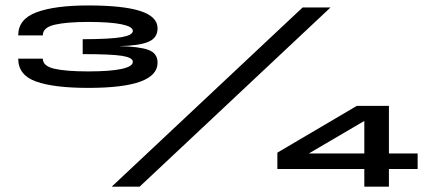

<svg xmlns="http://www.w3.org/2000/svg" viewBox="-20 -702 1632 722"><path d="M311.5 -371.5Q182.5 -371.5 115.5 -395.5Q48.5 -419.5 48.5 -481.5H141Q141 -453.5 184.5 -443.5Q228 -433.5 312 -433.5Q395 -433.5 437.2 -442.8Q479.5 -452 479.5 -469.5Q479.5 -485.5 439 -492Q398.5 -498.5 291 -498.5V-554.5Q397.5 -555 438.5 -562.5Q479.5 -570 479.5 -586Q479.5 -602 436.5 -610.8Q393.5 -619.5 312 -619.5Q231.5 -619.5 186.2 -609.2Q141 -599 141 -569H48.5Q48.5 -630.5 117.8 -656Q187 -681.5 311.5 -681.5Q443 -681.5 507.8 -660.5Q572.5 -639.5 572.5 -595.5Q572.5 -559 537.5 -544.5Q502.5 -530 427.5 -528.5Q503 -527 537.8 -514.5Q572.5 -502 572.5 -466Q572.5 -419 508 -395.2Q443.5 -371.5 311.5 -371.5ZM400 0 1118 -674H1223L505 0ZM1350 0V-66.5H1023V-128L1322 -304H1442.5V-125H1550.5V-66.5H1442.5V0ZM1141.5 -125H1350V-246L1347 -245.5Z"/></svg>

Font: Anybody UltraExpanded Regular
Style: Bold
Weight: 700
Width: 9
Designer: Tyler Finck
Foundry: Etcetera Type Company
Version: Version 1.010; ttfautohint (v1.8.3) -l 8 -r 50 -G 200 -x 14 